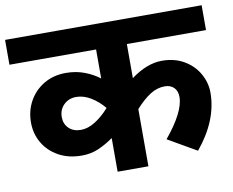

<svg xmlns="http://www.w3.org/2000/svg" viewBox="-94 -765 1043 860"><g transform="rotate(-10 427.0 -334.5)"><path d="M514 -556V-401Q587 -455 655 -455Q713 -455 756 -429.5Q799 -404 822 -363Q845 -322 845 -277Q845 -151 745 -30L615 -105Q705 -214 705 -282Q705 -309 689.5 -324.5Q674 -340 648 -340Q613 -340 581 -319.5Q549 -299 514 -260V0H374V-153Q340 -129 305.5 -114Q271 -99 229 -99Q169 -99 124 -124Q79 -149 54.5 -191Q30 -233 30 -284Q30 -337 54 -380.5Q78 -424 121.5 -450Q165 -476 222 -476Q268 -476 307 -461Q346 -446 374 -424V-556H-20V-669H874V-556ZM374 -289V-291Q347 -323 314.5 -342.5Q282 -362 249 -362Q215 -362 192.5 -340Q170 -318 170 -284Q170 -253 190.5 -233Q211 -213 245 -213Q277 -213 310.5 -234Q344 -255 374 -289Z"/></g></svg>

Font: Martel Sans ExtraBold
Style: Regular
Weight: 800
Designer: Dan Reynolds and Mathieu Réguer
Foundry: Dan Reynolds and Mathieu Réguer
Version: Version 1.002; ttfautohint (v1.1) -l 5 -r 5 -G 72 -x 0 -D la